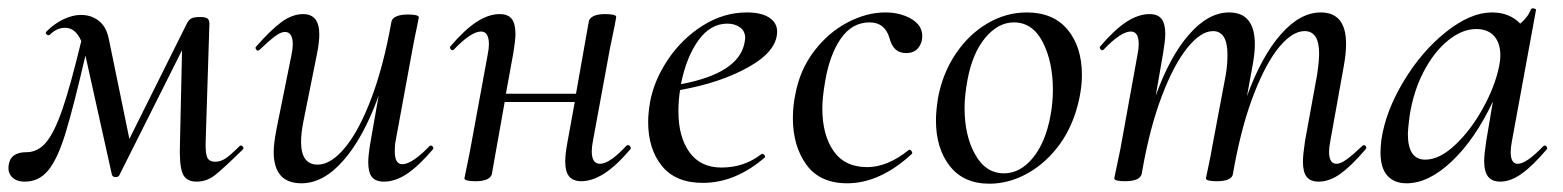

<svg xmlns="http://www.w3.org/2000/svg" viewBox="-27 -429 3768 463"><path d="M37 -62Q64 -62 84 -85.5Q104 -109 123.5 -165.5Q143 -222 169 -330Q155 -362 130 -362Q110 -362 94 -346Q92 -344 90 -344Q87 -344 84.5 -347Q82 -350 85 -353Q104 -372 126 -382.5Q148 -393 168 -393Q193 -393 211 -379Q229 -365 235 -337L285 -94L422 -369Q427 -380 433.5 -384Q440 -388 456 -388Q468 -388 473 -384.5Q478 -381 478 -372L469 -89Q468 -61 472.5 -50Q477 -39 492 -39Q505 -39 517 -47Q529 -55 551 -77Q552 -78 554 -78Q557 -78 559 -74.5Q561 -71 559 -69Q510 -21 490.5 -6Q471 9 447 9Q421 9 413 -11.5Q405 -32 407 -84L412 -308L260 -5Q257 -2 252 -2Q245 -2 243 -7L179 -295Q150 -170 131 -108Q112 -46 89.5 -18.5Q67 9 33 9Q12 9 1.5 -2.5Q-9 -14 -6 -31Q-2 -62 37 -62Z M590 -311Q588 -314 591 -317Q626 -357 652 -376Q678 -395 704 -395Q743 -395 743 -346Q743 -327 737 -297L705 -138Q699 -108 699 -87Q699 -32 739 -32Q771 -32 805 -73Q839 -114 868.5 -192Q898 -270 917 -377Q919 -385 929 -389.5Q939 -394 957 -394Q983 -394 983 -387L979 -367Q970 -324 968 -312L927 -89Q925 -80 925 -64Q925 -33 943 -33Q955 -33 972 -44.5Q989 -56 1009 -77Q1010 -78 1012 -78Q1015 -78 1017 -74.5Q1019 -71 1017 -69Q982 -28 954 -9.5Q926 9 899 9Q879 9 870 -2Q861 -13 861 -38Q861 -54 866 -84L886 -198Q850 -98 801.5 -42.5Q753 13 700 13Q633 13 633 -63Q633 -82 640 -119L676 -297Q679 -312 679 -322Q679 -352 660 -352Q650 -352 635.5 -341Q621 -330 599 -309Q597 -307 595 -307Q592 -307 590 -311Z M1059 -317Q1093 -357 1122 -376Q1151 -395 1178 -395Q1198 -395 1207 -383.5Q1216 -372 1216 -347Q1216 -332 1211 -302L1193 -203H1362L1393 -378Q1395 -386 1405 -390.5Q1415 -395 1432 -395Q1459 -395 1459 -388L1455 -366Q1445 -319 1444 -313L1403 -90Q1400 -75 1400 -64Q1400 -34 1420 -34Q1443 -34 1484 -78Q1485 -79 1487 -79Q1491 -79 1493 -75.5Q1495 -72 1493 -69Q1459 -29 1430 -10.5Q1401 8 1375 8Q1355 8 1345.5 -3.5Q1336 -15 1336 -40Q1336 -56 1341 -84L1359 -183H1190L1159 -9Q1157 -1 1147 3.5Q1137 8 1120 8Q1093 8 1093 1L1097 -19Q1106 -62 1108 -74L1149 -297Q1152 -312 1152 -322Q1152 -353 1133 -353Q1109 -353 1067 -309Q1066 -308 1064 -308Q1061 -308 1059 -311.5Q1057 -315 1059 -317Z M1811 -58Q1814 -58 1816.5 -55Q1819 -52 1817 -49Q1746 12 1668 12Q1602 12 1569 -29Q1536 -70 1536 -135Q1536 -157 1541 -185Q1551 -237 1584.5 -286.5Q1618 -336 1668 -367.5Q1718 -399 1774 -399Q1809 -399 1828 -386.5Q1847 -374 1847 -353Q1847 -306 1778.5 -267.5Q1710 -229 1613 -212Q1609 -188 1609 -160Q1609 -99 1635.5 -62Q1662 -25 1713 -25Q1768 -25 1810 -58ZM1768 -324Q1770 -334 1770 -337Q1770 -354 1757.5 -363Q1745 -372 1727 -372Q1686 -372 1657 -331.5Q1628 -291 1615 -226Q1753 -252 1768 -324Z M2166 -68Q2169 -68 2171.5 -64Q2174 -60 2172 -58Q2095 13 2016 13Q1950 13 1917.5 -32Q1885 -77 1885 -144Q1885 -174 1891 -202Q1902 -261 1936.5 -306Q1971 -351 2017 -375Q2063 -399 2108 -399Q2144 -399 2170.5 -383.5Q2197 -368 2197 -342Q2197 -325 2187 -313Q2177 -301 2158 -301Q2127 -301 2118 -337Q2107 -375 2070 -375Q2028 -375 2001 -336.5Q1974 -298 1963 -234Q1956 -194 1956 -168Q1956 -104 1983 -65Q2010 -26 2064 -26Q2113 -26 2164 -67Z M2530 -83Q2496 -36 2451 -11Q2406 14 2359 14Q2297 14 2263.5 -28.5Q2230 -71 2230 -139Q2230 -161 2235 -193Q2246 -252 2277.5 -299Q2309 -346 2354 -372.5Q2399 -399 2449 -399Q2513 -399 2547.5 -357.5Q2582 -316 2582 -248Q2582 -222 2576 -193Q2563 -130 2530 -83ZM2512 -212Q2512 -280 2487.5 -327.5Q2463 -375 2418 -375Q2380 -375 2349 -338Q2318 -301 2306 -236Q2299 -198 2299 -169Q2299 -102 2324.5 -56.5Q2350 -11 2394 -11Q2433 -11 2463.5 -48Q2494 -85 2506 -149Q2512 -181 2512 -212Z M2783 -347Q2783 -332 2778 -302L2760 -198Q2794 -293 2840.5 -346Q2887 -399 2937 -399Q2999 -399 2999 -322Q2999 -300 2993 -268L2980 -197Q3015 -293 3061.5 -346Q3108 -399 3158 -399Q3219 -399 3219 -323Q3219 -299 3213 -267L3181 -89Q3178 -74 3178 -63Q3178 -34 3196 -34Q3206 -34 3221 -45Q3236 -56 3258 -77Q3260 -79 3262 -79Q3265 -79 3267 -75.5Q3269 -72 3266 -69Q3232 -29 3205.5 -10Q3179 9 3153 9Q3133 9 3124 -2.5Q3115 -14 3115 -39Q3115 -56 3120 -89L3149 -248Q3154 -281 3154 -300Q3154 -354 3119 -354Q3090 -354 3058.5 -316.5Q3027 -279 2998 -205.5Q2969 -132 2950 -31L2946 -9Q2945 -1 2935 3.5Q2925 8 2907 8Q2881 8 2881 1Q2882 -5 2887.5 -30Q2893 -55 2896 -74L2929 -249Q2933 -273 2933 -297Q2933 -354 2898 -354Q2869 -354 2836.5 -314Q2804 -274 2775 -198Q2746 -122 2728 -20L2726 -9Q2721 8 2686 8Q2660 8 2660 1L2675 -71L2716 -297Q2719 -312 2719 -322Q2719 -353 2700 -353Q2676 -353 2634 -309Q2633 -308 2631 -308Q2628 -308 2626 -311.5Q2624 -315 2626 -317Q2660 -357 2689 -376Q2718 -395 2745 -395Q2765 -395 2774 -383.5Q2783 -372 2783 -347Z M3677 -405 3619 -89Q3616 -74 3616 -62Q3616 -34 3633 -34Q3654 -34 3695 -77Q3696 -78 3698 -78Q3701 -78 3703 -74.5Q3705 -71 3703 -69Q3670 -30 3643 -10.5Q3616 9 3591 9Q3571 9 3561.5 -3Q3552 -15 3552 -41Q3552 -57 3557 -89L3573 -184Q3530 -93 3474 -40Q3418 13 3365 13Q3335 13 3318.5 -5.5Q3302 -24 3302 -62Q3302 -71 3304 -91Q3314 -160 3357.5 -232.5Q3401 -305 3460 -352Q3519 -399 3571 -399Q3613 -399 3639 -372Q3658 -388 3665 -407Q3667 -409 3669 -409Q3672 -409 3675 -407.5Q3678 -406 3677 -405ZM3410 -44Q3444 -44 3481.5 -79Q3519 -114 3548.5 -167Q3578 -220 3588 -269Q3591 -283 3591 -296Q3591 -325 3576 -342Q3561 -359 3533 -359Q3499 -359 3465 -331.5Q3431 -304 3406 -256Q3381 -208 3372 -148Q3368 -116 3368 -106Q3368 -44 3410 -44Z"/></svg>

Font: CormorantInfant-MediumItalic
Style: Italic
Weight: 500
Italic angle: -10°
Designer: Christian Thalmann (Catharsis Fonts)
Foundry: Catharsis Fonts
Version: Version 3.303